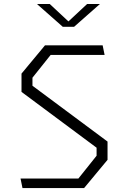

<svg xmlns="http://www.w3.org/2000/svg" viewBox="-20 -962 660 982"><path d="M85 -49H381L474 -165.5V-206.5L90 -492V-585.5L210 -730H505L515 -681H239L146 -564.5V-523.5L530 -238V-144.5L410 0H95ZM301 -825H359L491 -941.5H425.5L330 -852.5L234.5 -941.5H169Z"/></svg>

Font: Monaspace Krypton Var
Style: Regular
Weight: 400
Designer: Riley Cran and the Lettermatic Team
Version: Version 1.101 (Monaspace Krypton Var)